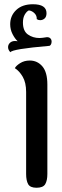

<svg xmlns="http://www.w3.org/2000/svg" viewBox="-20 -884 293 904"><path d="M103 -65V-451Q103 -495 87 -522.5Q71 -550 50 -563Q55 -574 74.5 -586.5Q94 -599 120 -599Q156 -599 179.5 -571.5Q203 -544 203 -486V-65Q203 -34 193 -17Q183 0 152 0Q122 0 112.5 -17Q103 -34 103 -65ZM18 -662Q18 -674 27 -682.5Q36 -691 51 -691Q59 -691 63 -690Q50 -702 39 -723.5Q28 -745 28 -770Q28 -810 56.5 -837Q85 -864 135 -864Q199 -864 199 -822Q199 -805 190 -797Q181 -789 169 -789Q160 -789 153 -794Q154 -810 142.5 -821.5Q131 -833 116 -835Q106 -831 97 -816Q88 -801 88 -778Q88 -738 111.5 -721.5Q135 -705 166 -705Q177 -705 201 -709Q212 -709 217.5 -703Q223 -697 223 -688Q223 -680 219.5 -674Q216 -668 211 -668Q36 -653 29 -638Q18 -649 18 -662Z"/></svg>

Font: El Messiri Medium
Style: Regular
Weight: 500
Designer: Mohamed Gaber
Foundry: Kief Type Foundry
Version: Version 2.007